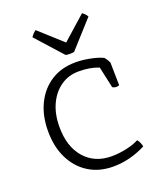

<svg xmlns="http://www.w3.org/2000/svg" viewBox="-135 -803 758 900"><g transform="rotate(-20 244.0 -353.0)"><path d="M396 -342 373 -448Q330 -465 274 -465Q222 -465 183 -437.5Q144 -410 122 -362Q100 -314 100 -250Q100 -152 150 -95Q200 -38 284 -38Q319 -38 357 -46Q395 -54 421 -68Q428 -60 432 -50.5Q436 -41 438 -31Q402 -12 360 -1Q318 10 275 10Q205 10 153 -22.5Q101 -55 72 -113.5Q43 -172 43 -250Q43 -328 72 -386.5Q101 -445 152.5 -477.5Q204 -510 274 -510Q308 -510 346 -502.5Q384 -495 409 -483Q420 -470 428 -453L430 -339Q422 -336 415 -336Q405 -336 396 -342ZM405 -691 285 -558Q281 -557 275 -556.5Q269 -556 264 -556Q259 -556 253 -556.5Q247 -557 243 -558L125 -689Q133 -703 150 -716L265 -612L382 -716Q392 -708 396.5 -703Q401 -698 405 -691Z"/></g></svg>

Font: Scope One
Style: Regular
Weight: 400
Designer: Dalton Maag Ltd
Foundry: Dalton Maag Ltd
Version: Version 1.002; ttfautohint (v1.4.1) -l 11 -r 50 -G 50 -x 14 